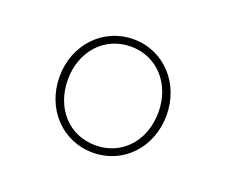

<svg xmlns="http://www.w3.org/2000/svg" viewBox="-70 -806 653 554"><g transform="rotate(20 257.0 -529.0)"><path d="M257 -355C350.5 -355 420.5 -430.5 420.5 -529C420.5 -627 349.5 -703 257 -703C162.5 -703 92 -626.5 92 -529C92 -430.5 162.5 -355 257 -355ZM117.5 -529C117.5 -615 174.5 -680.5 257 -680.5C338 -680.5 395.5 -615 395.5 -529C395.5 -442.5 338.5 -377.5 257 -377.5C174 -377.5 117.5 -442.5 117.5 -529Z"/></g></svg>

Font: HK Grotesk ExtraLight
Style: Regular
Weight: 200
Designer: Alfredo Marco Pradil
Foundry: Hanken Design Co.
Version: Version 3.001;FEAKit 1.0